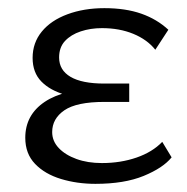

<svg xmlns="http://www.w3.org/2000/svg" viewBox="-20 -443 459 471"><path d="M214 8Q169 8 129.5 -4Q90 -16 66 -41Q42 -66 42 -105Q42 -161 89.5 -193Q137 -225 226 -225V-200Q178 -200 140.5 -210.5Q103 -221 81.5 -243Q60 -265 60 -301Q60 -338 82.5 -365.5Q105 -393 145.5 -408Q186 -423 236 -423Q288 -423 326.5 -409.5Q365 -396 393 -370L361 -321Q341 -346 307 -360Q273 -374 230 -374Q202 -374 178 -366Q154 -358 139.5 -342.5Q125 -327 125 -302Q125 -271 153 -254.5Q181 -238 236 -238H297V-193H236Q168 -193 138 -172.5Q108 -152 108 -119Q108 -97 124 -80Q140 -63 167.5 -53Q195 -43 230 -43Q276 -43 315 -56.5Q354 -70 378 -95L401 -57Q380 -31 332.5 -11.5Q285 8 214 8Z"/></svg>

Font: Ysabeau Office
Style: Regular
Weight: 400
Designer: Christian Thalmann (Catharsis Fonts)
Version: Version 2.001;gftools[0.9.30]; featfreeze: tnum,lnum,ss02